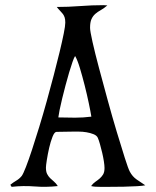

<svg xmlns="http://www.w3.org/2000/svg" viewBox="-20 -724 603 744"><path d="M381 -704 396 -703Q382 -691 370 -684.5Q358 -678 349 -670Q340 -662 334.5 -650Q329 -638 329 -616Q329 -604 338.5 -561.5Q348 -519 363.5 -461Q379 -403 397 -337Q415 -271 432.5 -213Q450 -155 463.5 -112.5Q477 -70 483 -59Q493 -40 509.5 -28.5Q526 -17 543 -6Q535 -4 511 -2.5Q487 -1 459 -0.5Q431 0 405 0Q379 0 367 0Q359 0 350 -0.5Q341 -1 333 -3Q340 -13 349.5 -19.5Q359 -26 366.5 -32.5Q374 -39 379.5 -48Q385 -57 385 -73Q385 -83 382.5 -99Q380 -115 376 -132Q372 -149 367.5 -165Q363 -181 359 -190Q355 -199 342.5 -204Q330 -209 315 -211.5Q300 -214 285 -214Q270 -214 262 -214L199 -213Q191 -213 183.5 -194Q176 -175 170.5 -151Q165 -127 161.5 -104.5Q158 -82 158 -75Q158 -59 162.5 -50Q167 -41 174 -34Q181 -27 189 -20.5Q197 -14 204 -3Q159 2 114.5 -1.5Q70 -5 25 0L20 -8Q31 -17 43 -24Q55 -31 64 -42Q70 -50 80.5 -77Q91 -104 104 -143.5Q117 -183 132 -232Q147 -281 161 -331.5Q175 -382 188 -431.5Q201 -481 211 -522.5Q221 -564 227 -594Q233 -624 233 -636Q233 -649 230.5 -656.5Q228 -664 223.5 -670Q219 -676 213 -682Q207 -688 200 -697Q245 -697 290.5 -700.5Q336 -704 381 -704ZM206 -269 271 -268Q287 -268 302.5 -269Q318 -270 334 -272Q331 -291 324 -324.5Q317 -358 308 -393.5Q299 -429 289.5 -460.5Q280 -492 271 -507Q267 -501 261 -484Q255 -467 248 -443.5Q241 -420 234 -393.5Q227 -367 221 -342.5Q215 -318 211 -298Q207 -278 206 -269Z"/></svg>

Font: Germanica
Style: Regular
Weight: 400
Designer: Peter Wiegel
Foundry: Peter Wiegel